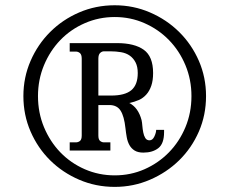

<svg xmlns="http://www.w3.org/2000/svg" viewBox="-20 -733 859 733"><path d="M426.8 -568.4Q493.2 -568.4 528.8 -543Q564.5 -517.6 564.5 -454.1Q564.5 -425.8 557.6 -405.8Q550.8 -385.7 538.6 -372.1Q526.4 -358.4 509.8 -351.1Q493.2 -343.8 473.6 -339.8Q507.8 -322.3 520.5 -274.4Q522.5 -265.6 523.4 -252.9Q524.4 -240.2 526.9 -227.5Q529.3 -214.8 534.7 -206.1Q540 -197.3 550.8 -197.3Q562.5 -197.3 569.3 -211.9Q576.2 -226.6 576.2 -237.3H606.4V-228.5Q606.4 -184.6 584.5 -167.5Q562.5 -150.4 527.3 -150.4Q506.8 -150.4 494.1 -158.2Q481.4 -166 474.1 -179.2Q466.8 -192.4 463.9 -209Q460.9 -225.6 459 -243.2Q454.1 -289.1 440.4 -310.5Q426.8 -332 397.5 -332H355.5V-215.8Q355.5 -200.2 362.3 -194.8Q369.1 -189.5 377 -189.5H401.4V-158.2H246.1V-189.5H269.5Q278.3 -189.5 285.2 -194.8Q292 -200.2 292 -215.8V-508.8Q292 -524.4 285.2 -530.3Q278.3 -536.1 269.5 -536.1H246.1V-568.4ZM404.3 -368.2Q457 -368.2 481.4 -388.7Q505.9 -409.2 505.9 -454.1Q505.9 -478.5 497.6 -494.6Q489.3 -510.7 475.6 -520.5Q461.9 -530.3 442.4 -533.7Q422.9 -537.1 401.4 -537.1H377Q369.1 -537.1 362.3 -530.8Q355.5 -524.4 355.5 -508.8V-368.2ZM69.3 -366.2Q69.3 -437.5 96.7 -500.5Q124 -563.5 171.4 -610.8Q218.8 -658.2 282.2 -685.5Q345.7 -712.9 418 -712.9Q489.3 -712.9 552.7 -685.5Q616.2 -658.2 664.1 -610.8Q711.9 -563.5 739.3 -500.5Q766.6 -437.5 766.6 -366.2Q766.6 -293.9 739.3 -231Q711.9 -168 664.1 -121.1Q616.2 -74.2 552.7 -46.9Q489.3 -19.5 418 -19.5Q345.7 -19.5 282.2 -46.9Q218.8 -74.2 171.4 -121.1Q124 -168 96.7 -231Q69.3 -293.9 69.3 -366.2ZM125 -366.2Q125 -302.7 147.9 -247.6Q170.9 -192.4 210.4 -151.4Q250 -110.4 303.7 -86.9Q357.4 -63.5 418 -63.5Q478.5 -63.5 531.7 -86.9Q585 -110.4 625 -151.4Q665 -192.4 688 -247.6Q710.9 -302.7 710.9 -366.2Q710.9 -428.7 688 -483.9Q665 -539.1 625 -580.1Q585 -621.1 531.7 -644.5Q478.5 -668 418 -668Q357.4 -668 303.7 -644.5Q250 -621.1 210.4 -580.1Q170.9 -539.1 147.9 -483.9Q125 -428.7 125 -366.2Z"/></svg>

Font: Uchen
Style: Regular
Weight: 400
Designer: Christopher J. Fynn
Foundry: Christopher J. Fynn for DDC
Version: Version 1.000 preliminary